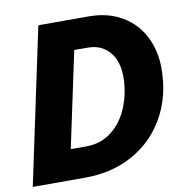

<svg xmlns="http://www.w3.org/2000/svg" viewBox="-84 -773 813 847"><g transform="rotate(-10 322.5 -349.0)"><path d="M143 -698H368Q454 -698 517 -661Q580 -624 612.5 -560Q645 -496 645 -417Q645 -295 592.5 -200.5Q540 -106 446 -53Q352 0 230 0H-5ZM259 -135Q325 -135 373.5 -173.5Q422 -212 447.5 -275.5Q473 -339 473 -411Q473 -456 457.5 -490Q442 -524 412 -543.5Q382 -563 340 -563H280L189 -135Z"/></g></svg>

Font: Azeret Mono
Style: Bold Italic
Weight: 700
Italic angle: -12°
Designer: Martin Vácha
Foundry: Displaay
Version: Version 1.000; Glyphs 3.0.3, build 3074